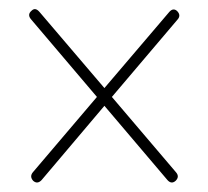

<svg xmlns="http://www.w3.org/2000/svg" viewBox="-20 -547 446 411"><path d="M51 -160Q42.5 -169.5 51 -179L187.5 -339.5L47 -505Q37.5 -515.5 47.5 -524Q55.5 -532 64.5 -521.5L203.5 -358.5L342 -521Q350.5 -531 359 -523.5Q368.5 -514 359.5 -504.5L219.5 -339.5L356.5 -178.5Q365 -169 356 -160Q347 -152 338.5 -161.5L203.5 -320.5L69 -161.5Q60 -152 51 -160Z"/></svg>

Font: Fraunces 144pt Soft Light
Style: Regular
Weight: 300
Version: Version 1.000;[0bf87f6ff]